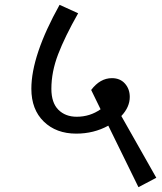

<svg xmlns="http://www.w3.org/2000/svg" viewBox="-20 -666 671 796"><path d="M628 71 554 110 429 -145Q369 -112 296 -112Q213 -112 161.5 -162Q110 -212 110 -298Q110 -436 227 -646L304 -611Q249 -514 221 -441Q193 -368 193 -298Q193 -240 222 -211Q251 -182 298 -182Q353 -182 397 -213L358 -293Q395 -342 444 -342Q478 -342 498 -319.5Q518 -297 518 -264Q518 -222 483 -185Z"/></svg>

Font: Martel Sans
Style: Regular
Weight: 400
Designer: Dan Reynolds and Mathieu Réguer
Foundry: Dan Reynolds and Mathieu Réguer
Version: Version 1.001;PS 001.001;hotconv 1.0.70;makeotf.lib2.5.58329